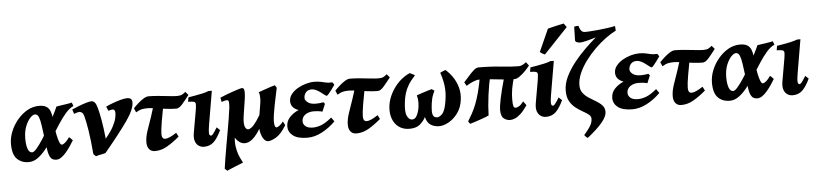

<svg xmlns="http://www.w3.org/2000/svg" viewBox="-53 -1094 7065 1661"><g transform="rotate(-5 3480.0 -263.5)"><path d="M585.4 -429.7Q550.3 -414.1 516.6 -375.2Q482.9 -336.4 450 -285.6Q417 -234.9 383.1 -181.4Q349.1 -127.9 313.7 -82.3Q278.3 -36.6 239.7 -8.3Q201.2 20 158.7 20Q97.2 20 57.9 -18.8Q18.6 -57.6 18.6 -148.9Q18.6 -201.7 40 -255.9Q61.5 -310.1 99.4 -355.7Q137.2 -401.4 185.8 -429.2Q234.4 -457 288.6 -457Q329.6 -457 352.1 -442.9Q374.5 -428.7 384.8 -402.6Q395 -376.5 399.2 -341.3Q403.3 -306.2 407.7 -264.2Q411.1 -230 418.5 -193.1Q425.8 -156.2 435.8 -130.9Q445.8 -105.5 457 -105.5Q469.2 -105.5 487.5 -121.3Q505.9 -137.2 523.9 -164.1Q530.3 -160.6 540.8 -149.7Q551.3 -138.7 554.7 -134.8Q541 -112.3 523.2 -85.7Q505.4 -59.1 484.9 -34.9Q464.4 -10.7 442.6 4.6Q420.9 20 399.4 20Q364.3 20 348.6 -3.7Q333 -27.3 326.2 -74.5Q319.3 -121.6 310.1 -191.9Q303.2 -243.7 297.1 -287.8Q291 -332 280.3 -359.1Q269.5 -386.2 247.6 -386.2Q228.5 -386.2 204.6 -360.4Q180.7 -334.5 163.3 -289.3Q146 -244.1 146 -185.1Q146 -129.4 158.2 -95.5Q170.4 -61.5 195.8 -61.5Q210.4 -61.5 234.9 -89.6Q259.3 -117.7 288.3 -162.4Q317.4 -207 346.7 -258.3Q376 -309.6 400.4 -357.4Q424.8 -405.3 439 -438Q453.1 -440.9 479.2 -444.6Q505.4 -448.2 532 -452.4Q558.6 -456.5 573.7 -460.9Q576.7 -456.1 580.3 -444.6Q584 -433.1 585.4 -429.7Z M1097.2 -416Q1097.2 -356.9 1028.8 -259.3Q960.4 -161.6 827.1 -1Q821.8 2 803.5 5.6Q785.2 9.3 766.8 13.2Q748.5 17.1 742.2 20L721.2 0Q711.4 -119.6 698 -204.8Q684.6 -290 671.9 -334.5Q664.6 -360.8 652.3 -367.7Q640.1 -374.5 630.9 -374.5Q625.5 -374.5 614.5 -371.3Q603.5 -368.2 594.5 -365Q585.4 -361.8 585.4 -361.8L572.8 -400.4Q600.6 -413.1 634 -426Q667.5 -439 697.8 -448Q728 -457 745.6 -457Q759.8 -457 772.5 -443.4Q785.2 -429.7 794.4 -395Q805.2 -357.9 818.1 -284.7Q831.1 -211.4 839.4 -124Q886.2 -180.2 908 -221.7Q929.7 -263.2 936 -291.3Q942.4 -319.3 942.4 -335Q942.4 -370.1 922.4 -370.1Q914.6 -370.1 906.2 -368.2Q897.9 -366.2 883.8 -362.3L867.2 -399.4Q886.2 -409.2 921.1 -422.6Q956.1 -436 993.4 -446.5Q1030.8 -457 1056.2 -457Q1073.7 -457 1085.4 -448Q1097.2 -439 1097.2 -416Z M1585 -438.5Q1552.2 -395.5 1523.7 -362.5Q1495.1 -329.6 1471.2 -329.6Q1429.7 -329.6 1380.6 -335.9Q1331.5 -342.3 1288.3 -348.6Q1245.1 -355 1220.7 -355Q1197.3 -355 1174.6 -350.8Q1151.9 -346.7 1121.1 -328.1L1105.5 -364.3Q1122.6 -382.8 1146.7 -404.5Q1170.9 -426.3 1195.8 -441.7Q1220.7 -457 1240.2 -457Q1278.8 -457 1326.9 -452.4Q1375 -447.8 1418.9 -442.9Q1462.9 -438 1488.3 -438Q1516.1 -438 1532 -447Q1547.9 -456.1 1560.1 -467.3ZM1468.8 -86.9Q1412.6 -39.1 1361.3 -9.5Q1310.1 20 1254.9 20Q1223.6 20 1205.3 -1.5Q1187 -22.9 1187 -62Q1187 -105.5 1205.6 -161.4Q1224.1 -217.3 1247.3 -282.5Q1270.5 -347.7 1285.2 -418L1369.1 -415Q1348.6 -309.1 1335.7 -231.7Q1322.8 -154.3 1322.8 -122.6Q1322.8 -78.1 1353 -78.1Q1385.3 -78.1 1451.2 -121.6Z M1831.5 -111.8Q1798.8 -42.5 1765.4 -11.2Q1731.9 20 1680.7 20Q1657.2 20 1636.5 7.1Q1615.7 -5.9 1605.5 -33.7Q1595.2 -61.5 1603 -107.4L1636.2 -297.4Q1642.6 -335.4 1642.3 -352.8Q1642.1 -370.1 1627.7 -374.8Q1613.3 -379.4 1577.1 -379.4L1583.5 -418Q1604 -421.4 1637.5 -427Q1670.9 -432.6 1704.8 -440.2Q1738.8 -447.8 1760.3 -457H1790L1741.2 -170.4Q1733.9 -125.5 1733.2 -105.5Q1732.4 -85.4 1736.3 -79.6Q1740.2 -73.7 1745.6 -71.3Q1753.9 -67.9 1766.8 -82.8Q1779.8 -97.7 1803.7 -137.7Z M2396.5 -105Q2351.6 -31.2 2308.6 -5.6Q2265.6 20 2238.3 20Q2218.3 20 2202.6 0.7Q2187 -18.6 2178.5 -48.3Q2169.9 -78.1 2169.9 -108.9Q2169.9 -134.3 2174.8 -168.2Q2179.7 -202.1 2185.8 -237.5Q2191.9 -272.9 2196.8 -303.2Q2201.7 -333.5 2201.7 -351.6Q2201.7 -367.2 2200 -383.3Q2198.2 -399.4 2193.4 -408.7Q2202.1 -412.1 2221.4 -418.9Q2240.7 -425.8 2263.4 -433.6Q2286.1 -441.4 2306.2 -448Q2326.2 -454.6 2336.4 -457Q2340.3 -452.1 2345.2 -444.8Q2350.1 -437.5 2351.6 -433.1Q2347.2 -411.6 2338.9 -373.3Q2330.6 -335 2321.8 -291Q2313 -247.1 2307.1 -207.3Q2301.3 -167.5 2301.3 -143.6Q2301.3 -117.7 2306.6 -105Q2312 -92.3 2319.3 -92.3Q2328.6 -92.3 2344.7 -103.5Q2360.8 -114.7 2379.4 -138.7ZM2216.3 -275.4 2212.4 -174.8Q2170.4 -80.6 2125.5 -30.3Q2080.6 20 2034.7 20Q2002.4 20 1975.1 -6.8Q1947.8 -33.7 1931.4 -79.1Q1915 -124.5 1915 -180.2Q1915 -223.6 1922.4 -260Q1929.7 -296.4 1929.7 -332Q1929.7 -354.5 1924.3 -359.6Q1918.9 -364.7 1910.6 -364.7Q1904.8 -364.7 1894 -361.8Q1883.3 -358.9 1874.5 -356Q1865.7 -353 1865.7 -353L1858.9 -390.6Q1879.4 -399.9 1909.2 -411.4Q1939 -422.9 1968.8 -433.1Q1998.5 -443.4 2021 -450.2Q2043.5 -457 2049.3 -457Q2063 -457 2067.6 -447.8Q2072.3 -438.5 2072.3 -416Q2072.3 -394.5 2067.6 -360.6Q2063 -326.7 2056.6 -289.1Q2050.3 -251.5 2045.7 -218.5Q2041 -185.5 2041 -165.5Q2041 -129.9 2051 -113.5Q2061 -97.2 2075.2 -97.2Q2086.9 -97.2 2105.5 -111.1Q2124 -125 2151.1 -163.6Q2178.2 -202.1 2216.3 -275.4ZM1980 -215.8Q1974.1 -186.5 1970.5 -163.3Q1966.8 -140.1 1963.4 -114.3Q1960 -88.4 1954.1 -50.8Q1947.3 -0.5 1952.9 40Q1958.5 80.6 1969.7 110.8Q1981 141.1 1991.5 159.9Q2002 178.7 2004.4 185.5Q1997.1 188.5 1977.1 196.5Q1957 204.6 1932.9 214.4Q1908.7 224.1 1888.9 232.7Q1869.1 241.2 1863.3 244.1L1842.3 225.1Q1847.2 185.5 1856.2 131.8Q1865.2 78.1 1875.7 18.6Q1886.2 -41 1896.5 -99.6Q1906.7 -158.2 1915 -208Q1923.3 -257.8 1927.2 -291Q1927.2 -291 1935.3 -283Q1943.4 -274.9 1953.6 -262.9Q1963.9 -251 1971.9 -238.3Q1980 -225.6 1980 -215.8Z M2850.1 -416Q2835.4 -394.5 2820.1 -374Q2804.7 -353.5 2793 -340.1Q2781.2 -326.7 2776.4 -326.7Q2771.5 -326.7 2758.5 -336.7Q2745.6 -346.7 2728 -360.1Q2710.4 -373.5 2690.4 -383.5Q2670.4 -393.6 2651.9 -393.6Q2617.7 -393.6 2600.3 -372.8Q2583 -352.1 2583 -323.2Q2583 -305.7 2606.4 -286.4Q2629.9 -267.1 2676.8 -267.1Q2692.4 -267.1 2711.7 -269Q2731 -271 2743.2 -273.9L2754.9 -258.8L2727.5 -193.4Q2712.4 -198.2 2690.4 -200.7Q2668.5 -203.1 2652.8 -203.1Q2608.4 -203.1 2578.6 -182.1Q2548.8 -161.1 2548.8 -124Q2548.8 -99.1 2570.3 -81.3Q2591.8 -63.5 2633.8 -63.5Q2669.9 -63.5 2708.3 -78.4Q2746.6 -93.3 2798.3 -136.2L2823.2 -100.6Q2767.6 -45.4 2704.3 -12.7Q2641.1 20 2580.1 20Q2496.1 20 2454.8 -11.5Q2413.6 -43 2413.6 -91.8Q2413.6 -139.2 2446 -172.9Q2478.5 -206.5 2523.4 -225.1Q2456.5 -249.5 2456.5 -307.1Q2456.5 -340.8 2478.3 -368.4Q2500 -396 2533.9 -415.8Q2567.9 -435.5 2606.2 -446.3Q2644.5 -457 2677.7 -457Q2713.4 -457 2736.8 -451.4Q2760.3 -445.8 2781.7 -441.2Q2803.2 -436.5 2833 -439Q2837.4 -437 2842.3 -429Q2847.2 -420.9 2850.1 -416Z M3334 -438.5Q3301.3 -395.5 3272.7 -362.5Q3244.1 -329.6 3220.2 -329.6Q3178.7 -329.6 3129.6 -335.9Q3080.6 -342.3 3037.4 -348.6Q2994.1 -355 2969.7 -355Q2946.3 -355 2923.6 -350.8Q2900.9 -346.7 2870.1 -328.1L2854.5 -364.3Q2871.6 -382.8 2895.8 -404.5Q2919.9 -426.3 2944.8 -441.7Q2969.7 -457 2989.3 -457Q3027.8 -457 3075.9 -452.4Q3124 -447.8 3168 -442.9Q3211.9 -438 3237.3 -438Q3265.1 -438 3281 -447Q3296.9 -456.1 3309.1 -467.3ZM3217.8 -86.9Q3161.6 -39.1 3110.4 -9.5Q3059.1 20 3003.9 20Q2972.7 20 2954.3 -1.5Q2936 -22.9 2936 -62Q2936 -105.5 2954.6 -161.4Q2973.1 -217.3 2996.3 -282.5Q3019.5 -347.7 3034.2 -418L3118.2 -415Q3097.7 -309.1 3084.7 -231.7Q3071.8 -154.3 3071.8 -122.6Q3071.8 -78.1 3102.1 -78.1Q3134.3 -78.1 3200.2 -121.6Z M3465.3 20Q3410.2 20 3372.1 -8.3Q3334 -36.6 3317.4 -85.9Q3300.8 -135.3 3309.6 -198.2Q3317.4 -250.5 3344.5 -302Q3371.6 -353.5 3413.8 -395.3Q3456.1 -437 3509.3 -460Q3511.2 -458 3521 -453.6Q3530.8 -449.2 3540.3 -444.3Q3549.8 -439.5 3551.8 -436.5Q3513.7 -395.5 3492.2 -359.9Q3470.7 -324.2 3460.4 -289.3Q3450.2 -254.4 3445.3 -215.3Q3434.1 -128.4 3451.2 -93.3Q3468.3 -58.1 3495.1 -58.1Q3522.5 -58.1 3538.3 -91.1Q3554.2 -124 3559.1 -164.1Q3563.5 -199.2 3560.5 -223.9Q3557.6 -248.5 3553.2 -262.7Q3567.4 -268.1 3594.7 -277.1Q3622.1 -286.1 3648.7 -294.4Q3675.3 -302.7 3685.5 -305.2Q3692.9 -300.3 3700.7 -295.2Q3708.5 -290 3708.5 -290Q3708.5 -290 3695.1 -258.8Q3681.6 -227.5 3675.3 -179.2Q3671.4 -147.5 3670.7 -119.6Q3669.9 -91.8 3679 -75Q3688 -58.1 3712.9 -58.1Q3730 -58.1 3752.7 -78.1Q3775.4 -98.1 3788.6 -157.2Q3805.2 -231.4 3802.2 -295.7Q3799.3 -359.9 3772 -439.5Q3774.4 -441.9 3784.4 -446.3Q3794.4 -450.7 3804.9 -454.6Q3815.4 -458.5 3818.4 -460Q3853.5 -430.7 3881.3 -388.9Q3909.2 -347.2 3922.9 -296.1Q3936.5 -245.1 3928.2 -187Q3918.9 -121.1 3884.3 -75Q3849.6 -28.8 3805.4 -4.4Q3761.2 20 3722.7 20Q3682.6 20 3650.6 0.2Q3618.7 -19.5 3606.4 -69.8Q3589.8 -36.6 3557.4 -8.3Q3524.9 20 3465.3 20Z M4518.6 -466.3 4542 -435.1Q4525.9 -414.1 4501.7 -389.4Q4477.5 -364.7 4452.9 -347.2Q4428.2 -329.6 4410.6 -329.6Q4359.4 -329.6 4305.7 -335Q4252 -340.3 4200.4 -345.9Q4148.9 -351.6 4103 -351.6Q4081.1 -351.6 4049.8 -338.9Q4018.6 -326.2 3989.7 -307.1L3971.7 -338.9Q3992.7 -361.3 4016.4 -388.9Q4040 -416.5 4063 -436.8Q4085.9 -457 4105.5 -457Q4210.4 -457 4300.5 -447Q4390.6 -437 4452.6 -437Q4472.2 -437 4487.5 -445.6Q4502.9 -454.1 4518.6 -466.3ZM4490.7 -95.2Q4458.5 -47.9 4430.9 -22.9Q4403.3 2 4380.4 11Q4357.4 20 4339.4 20Q4309.6 20 4284.7 0.7Q4259.8 -18.6 4259.8 -74.2Q4259.8 -104 4273.4 -171.6Q4287.1 -239.3 4319.8 -355L4408.7 -360.4Q4388.7 -298.3 4380.4 -249.8Q4372.1 -201.2 4372.1 -155.8Q4372.1 -111.8 4377.2 -96.7Q4382.3 -81.5 4396 -81.5Q4407.2 -81.5 4424.8 -91.1Q4442.4 -100.6 4464.8 -130.4ZM4205.1 -397.9Q4183.6 -307.6 4171.1 -212.4Q4158.7 -117.2 4156.7 -35.6Q4149.9 -31.2 4127.9 -22.9Q4106 -14.6 4078.4 -5.1Q4050.8 4.4 4026.6 12.2Q4002.4 20 3991.2 22.9Q3989.7 20 3982.7 10.5Q3975.6 1 3975.6 1Q3996.6 -32.7 4014.9 -66.4Q4033.2 -100.1 4049.8 -142.3Q4066.4 -184.6 4082 -243.4Q4097.7 -302.2 4112.3 -386.2Q4117.7 -388.7 4132.3 -390.6Q4147 -392.6 4163.8 -394.3Q4180.7 -396 4192.9 -397Q4205.1 -397.9 4205.1 -397.9Z M4801.3 -111.8Q4768.6 -42.5 4735.1 -11.2Q4701.7 20 4650.4 20Q4627 20 4606.2 7.1Q4585.4 -5.9 4575.2 -33.7Q4564.9 -61.5 4572.8 -107.4L4606 -297.4Q4612.3 -335.4 4612.1 -352.8Q4611.8 -370.1 4597.4 -374.8Q4583 -379.4 4546.9 -379.4L4553.2 -418Q4573.7 -421.4 4607.2 -427Q4640.6 -432.6 4674.6 -440.2Q4708.5 -447.8 4730 -457H4759.8L4710.9 -170.4Q4703.6 -125.5 4702.9 -105.5Q4702.1 -85.4 4706.1 -79.6Q4710 -73.7 4715.3 -71.3Q4723.6 -67.9 4736.6 -82.8Q4749.5 -97.7 4773.4 -137.7ZM4896.5 -738.3 4688 -518.1Q4680.2 -520.5 4667.2 -528.3Q4654.3 -536.1 4646 -543.9L4733.4 -738.8Q4741.7 -741.2 4760.5 -745.8Q4779.3 -750.5 4801.8 -755.6Q4824.2 -760.7 4844 -764.9Q4863.8 -769 4873 -771Z M5316.4 -670.4Q5274.9 -650.4 5226.8 -615Q5178.7 -579.6 5132.1 -533.7Q5085.4 -487.8 5046.9 -435.8Q5008.3 -383.8 4985.1 -330.3Q4961.9 -276.9 4961.9 -226.1Q4961.9 -185.5 4982.7 -158.9Q5003.4 -132.3 5033.9 -112.8Q5064.5 -93.3 5095 -75.4Q5125.5 -57.6 5146.2 -34.9Q5167 -12.2 5167 22Q5167 61 5123.5 113Q5080.1 165 4994.6 232.9Q4988.3 230 4978.5 220.7Q4968.8 211.4 4965.8 206.1Q4998.5 168.5 5014.4 144.8Q5030.3 121.1 5035.6 104Q5041 86.9 5041 69.8Q5041 48.3 5020.8 32.7Q5000.5 17.1 4970.5 0.5Q4940.4 -16.1 4910.4 -39.6Q4880.4 -63 4860.1 -98.6Q4839.8 -134.3 4839.8 -189Q4839.8 -250 4869.6 -311.8Q4899.4 -373.5 4946 -431.9Q4992.7 -490.2 5044.2 -540.3Q5095.7 -590.3 5139.2 -627.4Q5088.4 -611.8 5052.2 -603.3Q5016.1 -594.7 5000.5 -594.7Q4988.3 -594.7 4973.1 -600.3Q4958 -606 4958 -619.6Q4958 -619.6 4958.5 -634.3Q4959 -648.9 4959.5 -669.4Q4960 -689.9 4960.4 -708.7Q4960.9 -727.5 4960.9 -735.8Q4967.8 -738.3 4980.2 -739.5Q4992.7 -740.7 4999 -738.8Q5000.5 -732.4 5005.4 -718.8Q5010.3 -705.1 5021.2 -693.6Q5032.2 -682.1 5051.8 -682.1Q5064 -682.1 5093.3 -683.8Q5122.6 -685.5 5160.9 -689.2Q5199.2 -692.9 5239.5 -698.2Q5279.8 -703.6 5313.5 -710.9Q5313.5 -705.1 5314.9 -691.2Q5316.4 -677.2 5316.4 -670.4Z M5671.9 -416Q5657.2 -394.5 5641.8 -374Q5626.5 -353.5 5614.7 -340.1Q5603 -326.7 5598.1 -326.7Q5593.3 -326.7 5580.3 -336.7Q5567.4 -346.7 5549.8 -360.1Q5532.2 -373.5 5512.2 -383.5Q5492.2 -393.6 5473.6 -393.6Q5439.5 -393.6 5422.1 -372.8Q5404.8 -352.1 5404.8 -323.2Q5404.8 -305.7 5428.2 -286.4Q5451.7 -267.1 5498.5 -267.1Q5514.2 -267.1 5533.4 -269Q5552.7 -271 5564.9 -273.9L5576.7 -258.8L5549.3 -193.4Q5534.2 -198.2 5512.2 -200.7Q5490.2 -203.1 5474.6 -203.1Q5430.2 -203.1 5400.4 -182.1Q5370.6 -161.1 5370.6 -124Q5370.6 -99.1 5392.1 -81.3Q5413.6 -63.5 5455.6 -63.5Q5491.7 -63.5 5530 -78.4Q5568.4 -93.3 5620.1 -136.2L5645 -100.6Q5589.4 -45.4 5526.1 -12.7Q5462.9 20 5401.9 20Q5317.9 20 5276.6 -11.5Q5235.4 -43 5235.4 -91.8Q5235.4 -139.2 5267.8 -172.9Q5300.3 -206.5 5345.2 -225.1Q5278.3 -249.5 5278.3 -307.1Q5278.3 -340.8 5300 -368.4Q5321.8 -396 5355.7 -415.8Q5389.6 -435.5 5428 -446.3Q5466.3 -457 5499.5 -457Q5535.2 -457 5558.6 -451.4Q5582 -445.8 5603.5 -441.2Q5625 -436.5 5654.8 -439Q5659.2 -437 5664.1 -429Q5668.9 -420.9 5671.9 -416Z M6155.8 -438.5Q6123 -395.5 6094.5 -362.5Q6065.9 -329.6 6042 -329.6Q6000.5 -329.6 5951.4 -335.9Q5902.3 -342.3 5859.1 -348.6Q5815.9 -355 5791.5 -355Q5768.1 -355 5745.4 -350.8Q5722.7 -346.7 5691.9 -328.1L5676.3 -364.3Q5693.4 -382.8 5717.5 -404.5Q5741.7 -426.3 5766.6 -441.7Q5791.5 -457 5811 -457Q5849.6 -457 5897.7 -452.4Q5945.8 -447.8 5989.7 -442.9Q6033.7 -438 6059.1 -438Q6086.9 -438 6102.8 -447Q6118.7 -456.1 6130.9 -467.3ZM6039.6 -86.9Q5983.4 -39.1 5932.1 -9.5Q5880.9 20 5825.7 20Q5794.4 20 5776.1 -1.5Q5757.8 -22.9 5757.8 -62Q5757.8 -105.5 5776.4 -161.4Q5794.9 -217.3 5818.1 -282.5Q5841.3 -347.7 5856 -418L5939.9 -415Q5919.4 -309.1 5906.5 -231.7Q5893.6 -154.3 5893.6 -122.6Q5893.6 -78.1 5923.8 -78.1Q5956.1 -78.1 6022 -121.6Z M6672.9 -429.7Q6637.7 -414.1 6604 -375.2Q6570.3 -336.4 6537.4 -285.6Q6504.4 -234.9 6470.5 -181.4Q6436.5 -127.9 6401.1 -82.3Q6365.7 -36.6 6327.1 -8.3Q6288.6 20 6246.1 20Q6184.6 20 6145.3 -18.8Q6106 -57.6 6106 -148.9Q6106 -201.7 6127.4 -255.9Q6148.9 -310.1 6186.8 -355.7Q6224.6 -401.4 6273.2 -429.2Q6321.8 -457 6376 -457Q6417 -457 6439.5 -442.9Q6461.9 -428.7 6472.2 -402.6Q6482.4 -376.5 6486.6 -341.3Q6490.7 -306.2 6495.1 -264.2Q6498.5 -230 6505.9 -193.1Q6513.2 -156.2 6523.2 -130.9Q6533.2 -105.5 6544.4 -105.5Q6556.6 -105.5 6575 -121.3Q6593.3 -137.2 6611.3 -164.1Q6617.7 -160.6 6628.2 -149.7Q6638.7 -138.7 6642.1 -134.8Q6628.4 -112.3 6610.6 -85.7Q6592.8 -59.1 6572.3 -34.9Q6551.8 -10.7 6530 4.6Q6508.3 20 6486.8 20Q6451.7 20 6436 -3.7Q6420.4 -27.3 6413.6 -74.5Q6406.7 -121.6 6397.5 -191.9Q6390.6 -243.7 6384.5 -287.8Q6378.4 -332 6367.7 -359.1Q6356.9 -386.2 6335 -386.2Q6315.9 -386.2 6292 -360.4Q6268.1 -334.5 6250.7 -289.3Q6233.4 -244.1 6233.4 -185.1Q6233.4 -129.4 6245.6 -95.5Q6257.8 -61.5 6283.2 -61.5Q6297.9 -61.5 6322.3 -89.6Q6346.7 -117.7 6375.7 -162.4Q6404.8 -207 6434.1 -258.3Q6463.4 -309.6 6487.8 -357.4Q6512.2 -405.3 6526.4 -438Q6540.5 -440.9 6566.7 -444.6Q6592.8 -448.2 6619.4 -452.4Q6646 -456.5 6661.1 -460.9Q6664.1 -456.1 6667.7 -444.6Q6671.4 -433.1 6672.9 -429.7Z M6942.9 -111.8Q6910.2 -42.5 6876.7 -11.2Q6843.3 20 6792 20Q6768.6 20 6747.8 7.1Q6727.1 -5.9 6716.8 -33.7Q6706.5 -61.5 6714.4 -107.4L6747.6 -297.4Q6753.9 -335.4 6753.7 -352.8Q6753.4 -370.1 6739 -374.8Q6724.6 -379.4 6688.5 -379.4L6694.8 -418Q6715.3 -421.4 6748.8 -427Q6782.2 -432.6 6816.2 -440.2Q6850.1 -447.8 6871.6 -457H6901.4L6852.5 -170.4Q6845.2 -125.5 6844.5 -105.5Q6843.8 -85.4 6847.7 -79.6Q6851.6 -73.7 6856.9 -71.3Q6865.2 -67.9 6878.2 -82.8Q6891.1 -97.7 6915 -137.7Z"/></g></svg>

Font: Gentium Book Plus
Style: Bold Italic
Weight: 700
Italic angle: -8°
Designer: Victor Gaultney, Annie Olsen, Iska Routamaa, Becca Hirsbrunner
Foundry: SIL International
Version: Version 6.101